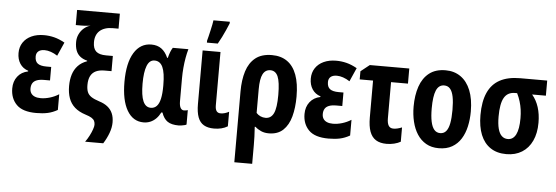

<svg xmlns="http://www.w3.org/2000/svg" viewBox="-58 -961 4027 1391"><g transform="rotate(5 1955.0 -265.5)"><path d="M300.8 -332V-233.9H257.8Q224.1 -233.9 203.6 -225.6Q183.1 -217.3 174.1 -201.7Q165 -186 165 -164.1Q165 -143.1 174.3 -128.9Q183.6 -114.7 201.4 -107.4Q219.2 -100.1 244.1 -100.1Q275.9 -100.1 310.5 -110.4Q345.2 -120.6 376 -140.1V-25.9Q340.8 -5.9 304.7 2Q268.6 9.8 221.2 9.8Q122.1 9.8 77.6 -35.4Q33.2 -80.6 33.2 -152.8Q33.2 -204.1 60.8 -239.7Q88.4 -275.4 137.2 -285.2V-290Q98.1 -302.7 77.1 -335Q56.2 -367.2 56.2 -412.1Q56.2 -455.6 77.6 -488.3Q99.1 -521 138.2 -539.1Q177.2 -557.1 229 -557.1Q267.1 -557.1 304 -547.9Q340.8 -538.6 380.9 -516.1L336.9 -417Q313 -432.6 288.8 -440.9Q264.6 -449.2 243.2 -449.2Q213.4 -449.2 197.8 -435.8Q182.1 -422.4 182.1 -397.9Q182.1 -362.3 202.4 -347.2Q222.7 -332 266.1 -332Z M441.9 -206.1Q441.9 -252.4 453.6 -289.8Q465.3 -327.1 490.5 -354.2Q515.6 -381.3 556.6 -396V-399.9Q525.4 -407.7 504.9 -424.1Q484.4 -440.4 474.6 -466.3Q464.8 -492.2 464.8 -527.8Q464.8 -558.6 477.3 -584.7Q489.7 -610.8 511 -629.2Q532.2 -647.5 558.6 -654.8Q544.9 -652.8 533 -651.9Q521 -650.9 510.5 -650.4Q500 -649.9 488.8 -649.9H451.7V-759.8H762.7V-650.9H719.7Q689.9 -650.9 666.5 -643.3Q643.1 -635.7 626.7 -621.3Q610.4 -606.9 602.1 -585.9Q593.8 -564.9 593.8 -538.1Q593.8 -491.7 616.7 -470.9Q639.6 -450.2 689.9 -450.2H738.8V-339.8H688Q650.9 -339.8 625.5 -327.9Q600.1 -315.9 586.9 -290.5Q573.7 -265.1 573.7 -225.1Q573.7 -193.8 582 -173.6Q590.3 -153.3 611.1 -139.6Q631.8 -126 669.9 -113.8Q706.5 -102.5 730.7 -83Q754.9 -63.5 766.8 -35.6Q778.8 -7.8 778.8 29.8Q778.8 66.9 763.9 107.2Q749 147.5 724.6 186H592.8Q608.9 164.1 621.8 138.9Q634.8 113.8 642.3 91.8Q649.9 69.8 649.9 58.1Q649.9 42 644 30Q638.2 18.1 622.8 8.5Q607.4 -1 578.6 -9.8Q529.8 -25.4 499.8 -52Q469.7 -78.6 455.8 -117.2Q441.9 -155.8 441.9 -206.1Z M1044.9 -100.1Q1070.8 -100.1 1087.9 -117.9Q1105 -135.7 1113.3 -172.4Q1121.6 -209 1121.6 -265.1V-272Q1121.6 -361.3 1102.5 -402.6Q1083.5 -443.8 1043 -443.8Q1005.9 -443.8 988.3 -398.9Q970.7 -354 970.7 -270Q970.7 -183.6 989 -141.8Q1007.3 -100.1 1044.9 -100.1ZM1002 9.8Q924.8 9.8 881.8 -63.7Q838.9 -137.2 838.9 -271Q838.9 -408.2 884.3 -482.7Q929.7 -557.1 1009.8 -557.1Q1054.2 -557.1 1083.7 -535.4Q1113.3 -513.7 1131.8 -471.2H1136.7Q1142.6 -495.1 1150.1 -514.6Q1157.7 -534.2 1166.5 -546.9H1279.8Q1271.5 -518.1 1265.1 -482.7Q1258.8 -447.3 1255.4 -409.2Q1252 -371.1 1252 -334V-166Q1252 -134.8 1261 -118.4Q1270 -102.1 1286.6 -102.1Q1294.9 -102.1 1301.8 -103.5Q1308.6 -105 1314 -106.9V-2Q1310.5 1 1299.6 3.7Q1288.6 6.3 1276.9 8.1Q1265.1 9.8 1257.8 9.8Q1205.1 9.8 1176.5 -9.5Q1147.9 -28.8 1132.8 -73.2H1124.5Q1110.8 -46.4 1092.3 -27.8Q1073.7 -9.3 1051 0.2Q1028.3 9.8 1002 9.8Z M1513.2 -546.9V-159.2Q1513.2 -130.9 1522.9 -117.4Q1532.7 -104 1552.2 -104Q1567.9 -104 1583.5 -108.6Q1599.1 -113.3 1613.3 -121.1V-15.1Q1592.3 -2.4 1567.6 3.7Q1543 9.8 1514.2 9.8Q1469.2 9.8 1440.2 -7.1Q1411.1 -23.9 1397.2 -60.8Q1383.3 -97.7 1383.3 -157.2V-546.9ZM1409.2 -606V-620.1Q1412.1 -630.4 1417.2 -651.1Q1422.4 -671.9 1427.7 -695.8Q1433.1 -719.7 1437.3 -740.2Q1441.4 -760.7 1442.4 -771H1561.5V-758.8Q1551.8 -734.9 1540 -708.7Q1528.3 -682.6 1515.4 -656.5Q1502.4 -630.4 1488.3 -606Z M2090.3 -272.9Q2090.3 -191.9 2073 -127.9Q2055.7 -64 2016.6 -27.1Q1977.5 9.8 1912.6 9.8Q1881.3 9.8 1856.7 -1Q1832 -11.7 1813.5 -28.8H1807.6Q1810.5 7.8 1811.5 42Q1812.5 76.2 1812.5 104V240.2H1682.6V-273.9Q1682.6 -358.4 1702.6 -422.1Q1722.7 -485.8 1767.6 -521.5Q1812.5 -557.1 1887.2 -557.1Q1953.1 -557.1 1998.3 -525.4Q2043.5 -493.7 2066.9 -430.7Q2090.3 -367.7 2090.3 -272.9ZM1885.3 -446.8Q1848.6 -446.8 1830.6 -412.6Q1812.5 -378.4 1812.5 -301.8V-129.9Q1825.2 -115.7 1842.5 -107.9Q1859.9 -100.1 1879.4 -100.1Q1919.4 -100.1 1938.5 -139.6Q1957.5 -179.2 1957.5 -272.9Q1957.5 -368.2 1940.2 -407.5Q1922.9 -446.8 1885.3 -446.8Z M2426.3 -332V-233.9H2383.3Q2349.6 -233.9 2329.1 -225.6Q2308.6 -217.3 2299.6 -201.7Q2290.5 -186 2290.5 -164.1Q2290.5 -143.1 2299.8 -128.9Q2309.1 -114.7 2326.9 -107.4Q2344.7 -100.1 2369.6 -100.1Q2401.4 -100.1 2436 -110.4Q2470.7 -120.6 2501.5 -140.1V-25.9Q2466.3 -5.9 2430.2 2Q2394 9.8 2346.7 9.8Q2247.6 9.8 2203.1 -35.4Q2158.7 -80.6 2158.7 -152.8Q2158.7 -204.1 2186.3 -239.7Q2213.9 -275.4 2262.7 -285.2V-290Q2223.6 -302.7 2202.6 -335Q2181.6 -367.2 2181.6 -412.1Q2181.6 -455.6 2203.1 -488.3Q2224.6 -521 2263.7 -539.1Q2302.7 -557.1 2354.5 -557.1Q2392.6 -557.1 2429.4 -547.9Q2466.3 -538.6 2506.3 -516.1L2462.4 -417Q2438.5 -432.6 2414.3 -440.9Q2390.1 -449.2 2368.7 -449.2Q2338.9 -449.2 2323.2 -435.8Q2307.6 -422.4 2307.6 -397.9Q2307.6 -362.3 2327.9 -347.2Q2348.1 -332 2391.6 -332Z M2886.2 -546.9V-437H2763.2V-173.8Q2763.2 -138.7 2774.2 -120.8Q2785.2 -103 2809.1 -103Q2823.2 -103 2838.9 -106.7Q2854.5 -110.4 2871.1 -117.2V-13.2Q2851.6 -2 2825 4.6Q2798.3 11.2 2769 11.2Q2721.7 11.2 2691.4 -7.8Q2661.1 -26.9 2646.7 -66.4Q2632.3 -106 2632.3 -168V-437H2535.2V-496.1L2599.1 -546.9Z M3357.4 -274.9Q3357.4 -217.8 3345.9 -166.5Q3334.5 -115.2 3309.8 -75.7Q3285.2 -36.1 3245.4 -13.2Q3205.6 9.8 3148.4 9.8Q3095.2 9.8 3056.2 -12.7Q3017.1 -35.2 2991.7 -74.5Q2966.3 -113.8 2953.9 -165.3Q2941.4 -216.8 2941.4 -274.9Q2941.4 -357.4 2963.1 -421.1Q2984.9 -484.9 3031 -521Q3077.1 -557.1 3150.4 -557.1Q3213.4 -557.1 3260 -524.4Q3306.6 -491.7 3332 -429Q3357.4 -366.2 3357.4 -274.9ZM3073.2 -272.9Q3073.2 -216.3 3081.3 -177.7Q3089.4 -139.2 3106.2 -119.6Q3123 -100.1 3149.4 -100.1Q3176.3 -100.1 3192.6 -119.4Q3209 -138.7 3216.6 -177.7Q3224.1 -216.8 3224.1 -274.9Q3224.1 -332.5 3216.6 -370.6Q3209 -408.7 3192.6 -427.7Q3176.3 -446.8 3149.4 -446.8Q3109.4 -446.8 3091.3 -404.3Q3073.2 -361.8 3073.2 -272.9Z M3853 -236.8Q3853 -160.6 3827.1 -105.2Q3801.3 -49.8 3753.4 -20Q3705.6 9.8 3640.1 9.8Q3571.3 9.8 3524.2 -22Q3477.1 -53.7 3453.1 -113Q3429.2 -172.4 3429.2 -255.9Q3429.2 -354.5 3458 -418.9Q3486.8 -483.4 3545.2 -515.1Q3603.5 -546.9 3692.9 -546.9H3889.2V-437H3789.1Q3820.8 -399.9 3836.9 -349.6Q3853 -299.3 3853 -236.8ZM3561 -256.8Q3561 -202.6 3570.3 -168Q3579.6 -133.3 3597.7 -116.7Q3615.7 -100.1 3641.1 -100.1Q3680.2 -100.1 3700.2 -139.6Q3720.2 -179.2 3720.2 -257.8Q3720.2 -290 3716.1 -320.1Q3711.9 -350.1 3703.1 -379.2Q3694.3 -408.2 3680.2 -437H3665Q3610.4 -437 3585.7 -393.6Q3561 -350.1 3561 -256.8Z"/></g></svg>

Font: Open Sans Condensed
Style: Regular
Weight: 400
Width: 3
Designer: Monotype Design Team
Foundry: Monotype Imaging Inc.
Version: Version 3.000